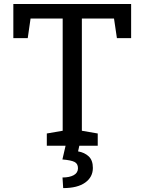

<svg xmlns="http://www.w3.org/2000/svg" viewBox="-20 -731 727 963"><path d="M214.8 0V-61.5L294.4 -75.2V-638.2H133.3L119.1 -539.6H46.9V-710.9H637.7V-539.6H566.4L551.8 -638.2H390.6V-75.2L470.2 -61.5V0ZM296.9 212.4 293.5 159.2Q328.6 159.2 349.9 147.5Q371.1 135.7 371.1 112.8Q371.1 89.8 353.5 81.1Q335.9 72.3 293 68.8L312.5 -15.6H381.3L371.6 28.3Q403.8 33.7 424.8 53.2Q445.8 72.8 445.8 111.3Q445.8 157.2 407.2 184.8Q368.7 212.4 296.9 212.4Z"/></svg>

Font: Roboto Slab LO
Style: Regular
Weight: 400
Designer: Google
Version: Version 2.000